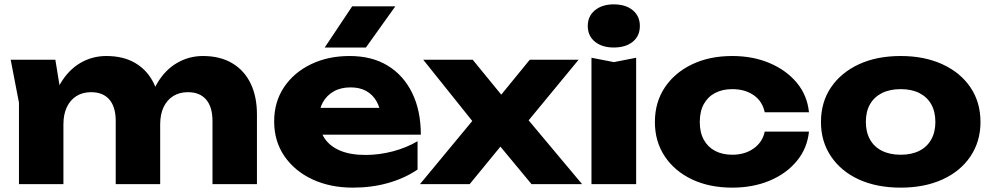

<svg xmlns="http://www.w3.org/2000/svg" viewBox="-20 -845 4549 881"><path d="M29 -571H234L271 -343V0H67V-374ZM468 -588Q547 -588 602 -555Q657 -522 686 -462Q715 -402 715 -320V0H511V-290Q511 -354 482 -388Q453 -422 398 -422Q359 -422 330.5 -404Q302 -386 286.5 -353Q271 -320 271 -275L208 -308Q220 -399 257 -461.5Q294 -524 348.5 -556Q403 -588 468 -588ZM911 -588Q990 -588 1045.5 -555Q1101 -522 1130 -462Q1159 -402 1159 -320V0H955V-290Q955 -354 926 -388Q897 -422 842 -422Q803 -422 774.5 -404Q746 -386 730.5 -353Q715 -320 715 -275L652 -308Q664 -399 700.5 -461.5Q737 -524 792 -556Q847 -588 911 -588Z M1599 16Q1495 16 1413.5 -22Q1332 -60 1285 -128.5Q1238 -197 1238 -288Q1238 -377 1283 -444.5Q1328 -512 1406.5 -550Q1485 -588 1584 -588Q1687 -588 1759.5 -543.5Q1832 -499 1871.5 -418Q1911 -337 1911 -227H1403V-350H1796L1729 -307Q1725 -351 1707 -381.5Q1689 -412 1659.5 -428Q1630 -444 1589 -444Q1544 -444 1512 -426Q1480 -408 1462 -376.5Q1444 -345 1444 -303Q1444 -249 1468.5 -211.5Q1493 -174 1540.5 -154Q1588 -134 1657 -134Q1720 -134 1782.5 -150.5Q1845 -167 1896 -197V-67Q1837 -27 1761.5 -5.5Q1686 16 1599 16ZM1596 -816H1794L1659 -627H1470Z M1907 0 2172 -320 2171 -260 1922 -571H2149L2310 -374H2250L2411 -571H2635L2377 -258L2367 -339L2651 0H2419L2244 -211H2308L2135 0Z M2694 -580 2797 -560 2899 -580V0H2694ZM2796 -627Q2743 -627 2710 -653.5Q2677 -680 2677 -726Q2677 -771 2710 -798Q2743 -825 2796 -825Q2851 -825 2883.5 -798Q2916 -771 2916 -726Q2916 -680 2883.5 -653.5Q2851 -627 2796 -627Z M3692 -241Q3684 -164 3636 -106Q3588 -48 3511.5 -16Q3435 16 3340 16Q3235 16 3155 -22Q3075 -60 3030 -128Q2985 -196 2985 -285Q2985 -375 3030 -443Q3075 -511 3155 -549.5Q3235 -588 3340 -588Q3435 -588 3511.5 -555.5Q3588 -523 3636 -465.5Q3684 -408 3692 -330H3489Q3478 -381 3438 -408.5Q3398 -436 3340 -436Q3295 -436 3261.5 -418.5Q3228 -401 3209.5 -367.5Q3191 -334 3191 -285Q3191 -237 3209.5 -203.5Q3228 -170 3261.5 -152.5Q3295 -135 3340 -135Q3398 -135 3438.5 -164Q3479 -193 3489 -241Z M4113 16Q4003 16 3921 -21.5Q3839 -59 3793 -127.5Q3747 -196 3747 -285Q3747 -376 3793 -444Q3839 -512 3921 -550Q4003 -588 4113 -588Q4222 -588 4304.5 -550Q4387 -512 4433 -444Q4479 -376 4479 -285Q4479 -196 4433 -127.5Q4387 -59 4304.5 -21.5Q4222 16 4113 16ZM4113 -135Q4163 -135 4198.5 -153Q4234 -171 4253 -205Q4272 -239 4272 -285Q4272 -333 4253 -366.5Q4234 -400 4198.5 -418Q4163 -436 4113 -436Q4063 -436 4027 -418Q3991 -400 3972 -366.5Q3953 -333 3953 -286Q3953 -239 3972 -205Q3991 -171 4027 -153Q4063 -135 4113 -135Z"/></svg>

Font: Unbounded
Style: Bold
Weight: 700
Designer: Luke Prowse, Jean-Baptiste Morizot, Fátima Lázaro, Florian Runge
Foundry: NaN
Version: Version 1.700